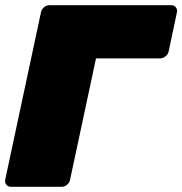

<svg xmlns="http://www.w3.org/2000/svg" viewBox="-34 -720 703 740"><path d="M8 0Q-3 0 -9.5 -8Q-16 -16 -14 -27L124 -673Q126 -684 135.5 -692Q145 -700 156 -700H626Q637 -700 643.5 -692Q650 -684 648 -673L616 -522Q614 -511 604 -503Q594 -495 583 -495H336L236 -27Q234 -16 224.5 -8Q215 0 204 0Z"/></svg>

Font: Rubik Black
Style: Italic
Weight: 900
Italic angle: -12°
Designer: Hubert and Fischer
Foundry: Hubert and Fischer
Version: Version 2.300;gftools[0.9.30]